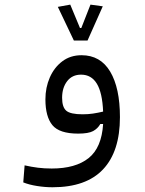

<svg xmlns="http://www.w3.org/2000/svg" viewBox="-20 -581 626 830"><path d="M207 228.5Q174.3 228.5 140.4 223.1Q106.4 217.8 80.6 207.5L86.4 133.8Q116.7 140.6 144 144Q171.4 147.5 203.6 147.5Q306.6 147.5 363 102.5Q419.4 57.6 425.8 -44.9H413.6Q402.8 -25.4 382.6 -14.4Q362.3 -3.4 317.9 -3.4Q236.8 -3.4 206.5 -40Q176.3 -76.7 176.3 -151.4Q176.3 -202.6 195.3 -246.1Q214.4 -289.6 249.3 -315.9Q284.2 -342.3 332.5 -342.3Q414.1 -342.3 456.3 -271.5Q498.5 -200.7 498.5 -74.7Q498.5 73.7 425.5 151.1Q352.5 228.5 207 228.5ZM425.8 -98.6Q422.4 -180.2 398.7 -219.2Q375 -258.3 330.6 -258.3Q292 -258.3 270.3 -230Q248.5 -201.7 248.5 -158.2Q248.5 -117.7 266.6 -102.3Q284.7 -86.9 337.4 -86.9Q361.3 -86.9 382.3 -90.1Q403.3 -93.3 425.8 -98.6ZM299.3 -405.8 230 -551.3 283.7 -561 325.7 -460H331.5L371.1 -561L424.3 -553.7L358.4 -405.8Z"/></svg>

Font: CaskaydiaMono NF SemiLight
Style: Regular
Weight: 350
Designer: Aaron Bell
Foundry: Saja Typeworks
Version: Version 2111.001; ttfautohint (v1.8.4);Nerd Fonts 3.1.1